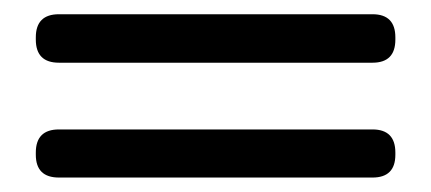

<svg xmlns="http://www.w3.org/2000/svg" viewBox="-20 -429 600 267"><path d="M498 -341.8H62Q29.8 -341.8 29.8 -374V-377Q29.8 -409.2 62 -409.2H498Q529.8 -409.2 529.8 -377V-374Q529.8 -341.8 498 -341.8ZM498 -182.1H62Q29.8 -182.1 29.8 -213.9V-216.8Q29.8 -249 62 -249H498Q529.8 -249 529.8 -216.8V-213.9Q529.8 -182.1 498 -182.1Z"/></svg>

Font: Arcon Rounded-
Style: Regular
Weight: 400
Designer: M. Zarth
Foundry: martin zarth - visuelle & digitale kommunikation
Version: Version 1.110;PS 001.110;hotconv 1.0.70;makeotf.lib2.5.58329